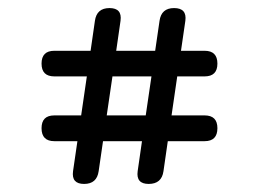

<svg xmlns="http://www.w3.org/2000/svg" viewBox="-20 -477 642 476"><path d="M114.7 -127Q83 -127 83 -159.2Q83 -190.9 114.7 -190.9H181.2L195.3 -287.6H114.7Q83 -287.6 83 -319.3Q83 -351.1 114.7 -351.1H204.6L215.3 -425.3Q219.7 -457 251.5 -457Q283.2 -457 278.8 -425.3L268.1 -351.1H364.7L375.5 -425.3Q379.9 -457 411.6 -457Q443.8 -457 439.5 -425.3L428.7 -351.1H487.3Q519 -351.1 519 -319.3Q519 -287.6 487.3 -287.6H419.4L405.3 -190.9H487.3Q519 -190.9 519 -159.2Q519 -127 487.3 -127H396L385.3 -52.7Q380.9 -21 348.6 -21Q316.9 -21 321.3 -52.7L332 -127H235.4L224.6 -52.7Q220.2 -21 188.5 -21Q156.7 -21 161.1 -52.7L171.9 -127ZM244.6 -190.9H341.3L355.5 -287.6H258.8Z"/></svg>

Font: Erica Type
Style: Regular
Weight: 400
Designer: Peter Wiegel
Foundry: Peter Wiegel
Version: Version 1.000 2010 initial release